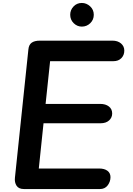

<svg xmlns="http://www.w3.org/2000/svg" viewBox="-20 -1279 901 1299"><path d="M142 0Q107 0 92.2 -22.2Q77.5 -44.5 81 -76.5L172 -944Q175 -976.5 194.5 -990.2Q214 -1004 250 -1004H740.5Q776.5 -1004 798.8 -985Q821 -966 821 -936.5Q821 -906 801 -885.5Q781 -865 747 -865H319L288.5 -576H658.5Q694 -576 716.5 -558.8Q739 -541.5 739 -511Q739 -483.5 718 -464.2Q697 -445 660 -445H274.5L242.5 -139H649.5Q686.5 -139 707 -123.5Q727.5 -108 727.5 -80.5Q727.5 -50.5 708.8 -25.2Q690 0 656 0ZM533.5 -1099Q502 -1099 478.5 -1122.2Q455 -1145.5 455 -1179Q455 -1211.5 477.5 -1235.2Q500 -1259 533.5 -1259Q565 -1259 589.8 -1236.2Q614.5 -1213.5 614.5 -1179Q614.5 -1145.5 590.8 -1122.2Q567 -1099 533.5 -1099Z"/></svg>

Font: Edu SA Hand
Style: Regular
Weight: 400
Designer: Tina and Corey Anderson, Eben Sorkin, Mirko Velimirovic
Foundry: Google for Education
Version: Version 2.000